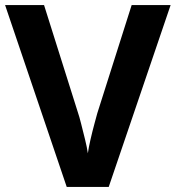

<svg xmlns="http://www.w3.org/2000/svg" viewBox="-20 -734 690 754"><path d="M650 -714 407 0H242L0 -714H153L287 -289Q291 -278 298.5 -248.5Q306 -219 314 -186.5Q322 -154 325 -132Q328 -154 335.5 -186.5Q343 -219 351 -248.5Q359 -278 362 -289L497 -714Z"/></svg>

Font: Noto Sans Bassa Vah
Style: Regular
Weight: 400
Designer: Monotype Design Team
Foundry: Monotype Imaging Inc.
Version: Version 2.002